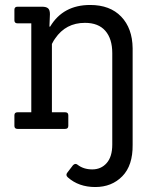

<svg xmlns="http://www.w3.org/2000/svg" viewBox="-20 -519 592 773"><path d="M432 63V-305Q432 -363 404 -395Q376 -427 322 -427Q245 -427 202 -364Q197 -358 189 -342V-67H242Q255 -67 255 -55V-12Q255 0 242 0H51Q38 0 38 -12V-55Q38 -67 51 -67H106V-425H51Q38 -425 38 -437V-480Q38 -492 51 -492H149Q166 -492 173.5 -485.5Q181 -479 181 -462L179 -412H182Q234 -499 343 -499Q423 -499 468 -452Q513 -405 514 -325V64Q515 147 472.5 190.5Q430 234 363.5 234Q297 234 253 195Q243 186 251 176L274 146Q283 137 292 144Q316 163 351.5 163Q387 163 409.5 137.5Q432 112 432 63Z"/></svg>

Font: Sanchez
Style: Regular
Weight: 400
Designer: Daniel Hernández
Foundry: LatinoType
Version: Version 1.001